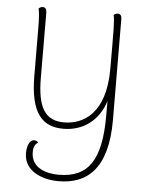

<svg xmlns="http://www.w3.org/2000/svg" viewBox="-53 -556 643 839"><g transform="rotate(5 268.0 -136.0)"><path d="M447 -490C447 -504 441 -512 430 -512C421 -512 416 -508 412 -504C418 -481 418 -447 418 -267C418 -71 319 -18 237 -18C155 -18 119 -70 119 -206L118 -490C118 -504 112 -512 101 -512C92 -512 87 -508 83 -504C87 -488 89 -460 89 -417L90 -207C91 -46 143 10 236 10C324 10 391 -42 418 -127V-62C418 129 365 212 233 212C183 212 112 195 112 123C112 114 113 90 132 80C128 74 121 71 114 71C94 71 83 99 83 130C83 209 163 240 235 240C358 240 449 170 449 -46Z"/></g></svg>

Font: Arima Koshi Thin
Style: Regular
Weight: 250
Designer: Joana Correia and Natanael Gama
Foundry: NDISCOVER
Version: Version 1.019;PS 001.019;hotconv 1.0.88;makeotf.lib2.5.64775